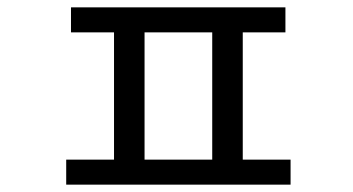

<svg xmlns="http://www.w3.org/2000/svg" viewBox="-20 -503 960 522"><path d="M173 -483H756V-415H173ZM160 -69H770V-1H160ZM290 -429H373V-42H290ZM557 -429H640V-42H557Z"/></svg>

Font: korean25
Style: Book
Weight: 400
Designer: Jelle Bosma - Monotype Design Team
Foundry: Monotype Imaging Inc.
Version: Version 2.003